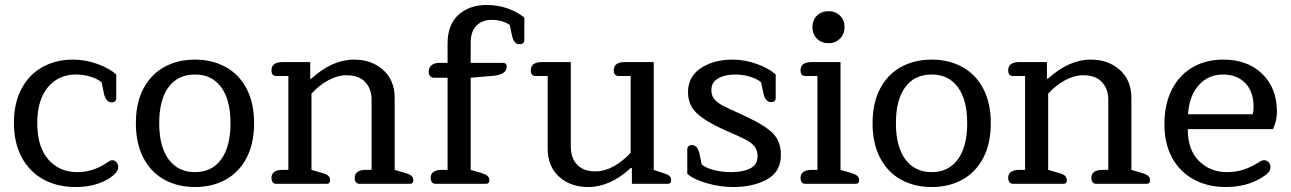

<svg xmlns="http://www.w3.org/2000/svg" viewBox="-20 -740 5196 773"><path d="M36 -245Q36 -325 66.5 -382.5Q97 -440 151 -470Q205 -500 274 -500Q325 -500 373.5 -482Q422 -464 448 -440V-344Q448 -337 443.5 -332.5Q439 -328 430 -328Q407 -328 399 -361L389 -409Q372 -423 343.5 -431.5Q315 -440 285 -440Q216 -440 173 -389Q130 -338 130 -244Q130 -149 174.5 -98Q219 -47 291 -47Q354 -47 409 -84Q412 -86 419 -90.5Q426 -95 431 -95Q442 -95 449 -87Q456 -79 456 -66Q456 -46 420 -22Q364 13 285 13Q210 13 154 -18Q98 -49 67 -107.5Q36 -166 36 -245Z M527 -244Q527 -325 557 -382.5Q587 -440 641 -470Q695 -500 765 -500Q835 -500 889 -470Q943 -440 973 -382.5Q1003 -325 1003 -244Q1003 -163 973 -105Q943 -47 889 -17Q835 13 765 13Q695 13 641 -17Q587 -47 557 -105Q527 -163 527 -244ZM908 -244Q908 -338 870.5 -389Q833 -440 765 -440Q696 -440 658.5 -389Q621 -338 621 -244Q621 -150 659 -98.5Q697 -47 765 -47Q833 -47 870.5 -98.5Q908 -150 908 -244Z M1092 0Q1083 0 1078 -6.5Q1073 -13 1073 -24Q1073 -40 1084.5 -48Q1096 -56 1116 -56H1141V-434H1092Q1073 -434 1073 -457Q1073 -474 1084.5 -482Q1096 -490 1116 -490H1229V-423H1233Q1317 -500 1405 -500Q1476 -500 1522.5 -458.5Q1569 -417 1569 -346V-56L1614 -43Q1630 -38 1637 -31.5Q1644 -25 1644 -14Q1644 0 1631 0H1427Q1418 0 1413 -6.5Q1408 -13 1408 -24Q1408 -40 1419.5 -48Q1431 -56 1451 -56H1476V-338Q1476 -383 1450 -410Q1424 -437 1376 -437Q1339 -437 1302 -417Q1265 -397 1234 -363V-56L1279 -43Q1295 -39 1302 -32Q1309 -25 1309 -14Q1309 0 1296 0Z M1733 0Q1724 0 1719 -6.5Q1714 -13 1714 -24Q1714 -40 1725.5 -48Q1737 -56 1757 -56H1782V-427H1726Q1717 -427 1711.5 -434Q1706 -441 1706 -452Q1706 -468 1717.5 -477.5Q1729 -487 1749 -487H1782V-565Q1782 -641 1826 -680.5Q1870 -720 1940 -720Q1985 -720 2025 -705.5Q2065 -691 2091 -669V-577Q2091 -571 2086 -566.5Q2081 -562 2072 -562Q2060 -562 2053 -570Q2046 -578 2042 -594L2032 -640Q2001 -660 1959 -660Q1921 -660 1898 -636.5Q1875 -613 1875 -569V-487H2005Q2020 -487 2020 -471Q2020 -441 1968 -435L1875 -427V-56L1920 -43Q1936 -38 1943 -31.5Q1950 -25 1950 -14Q1950 0 1937 0Z M2185 -142V-434H2136Q2117 -434 2117 -457Q2117 -474 2128.5 -482Q2140 -490 2160 -490H2278V-150Q2278 -104 2303.5 -77Q2329 -50 2377 -50Q2414 -50 2451 -70.5Q2488 -91 2519 -125V-434H2471Q2451 -434 2451 -457Q2451 -474 2462.5 -482Q2474 -490 2494 -490H2612V-56L2651 -43Q2668 -38 2675 -31.5Q2682 -25 2682 -14Q2682 0 2669 0H2524V-64H2520Q2436 13 2348 13Q2277 13 2231 -28.5Q2185 -70 2185 -142Z M2747 -40V-139Q2747 -146 2751.5 -151Q2756 -156 2765 -156Q2788 -156 2796 -122L2805 -78Q2823 -63 2856 -55Q2889 -47 2923 -47Q2971 -47 3000.5 -62Q3030 -77 3030 -111Q3030 -135 3017.5 -150.5Q3005 -166 2981 -178.5Q2957 -191 2896 -217Q2819 -252 2784.5 -285Q2750 -318 2750 -369Q2750 -432 2802 -466Q2854 -500 2929 -500Q2980 -500 3028.5 -482Q3077 -464 3103 -440V-345Q3103 -338 3098.5 -333.5Q3094 -329 3085 -329Q3062 -329 3054 -362L3044 -409Q3027 -423 2998.5 -431.5Q2970 -440 2940 -440Q2899 -440 2871.5 -424.5Q2844 -409 2844 -377Q2844 -356 2855.5 -341.5Q2867 -327 2889.5 -315Q2912 -303 2962 -281L2983 -271Q3059 -236 3091.5 -203.5Q3124 -171 3124 -116Q3124 -49 3068.5 -18Q3013 13 2931 13Q2880 13 2827 -2Q2774 -17 2747 -40Z M3251 -631Q3251 -660 3269.5 -677.5Q3288 -695 3316 -695Q3343 -695 3361.5 -677.5Q3380 -660 3380 -631Q3380 -602 3361.5 -584Q3343 -566 3316 -566Q3288 -566 3269.5 -584Q3251 -602 3251 -631ZM3222 0Q3213 0 3208 -6.5Q3203 -13 3203 -24Q3203 -40 3214.5 -48Q3226 -56 3246 -56H3271V-434H3222Q3203 -434 3203 -457Q3203 -474 3214.5 -482Q3226 -490 3246 -490H3364V-56L3409 -43Q3425 -38 3432 -31.5Q3439 -25 3439 -14Q3439 0 3426 0Z M3493 -244Q3493 -325 3523 -382.5Q3553 -440 3607 -470Q3661 -500 3731 -500Q3801 -500 3855 -470Q3909 -440 3939 -382.5Q3969 -325 3969 -244Q3969 -163 3939 -105Q3909 -47 3855 -17Q3801 13 3731 13Q3661 13 3607 -17Q3553 -47 3523 -105Q3493 -163 3493 -244ZM3874 -244Q3874 -338 3836.5 -389Q3799 -440 3731 -440Q3662 -440 3624.5 -389Q3587 -338 3587 -244Q3587 -150 3625 -98.5Q3663 -47 3731 -47Q3799 -47 3836.5 -98.5Q3874 -150 3874 -244Z M4058 0Q4049 0 4044 -6.5Q4039 -13 4039 -24Q4039 -40 4050.5 -48Q4062 -56 4082 -56H4107V-434H4058Q4039 -434 4039 -457Q4039 -474 4050.5 -482Q4062 -490 4082 -490H4195V-423H4199Q4283 -500 4371 -500Q4442 -500 4488.5 -458.5Q4535 -417 4535 -346V-56L4580 -43Q4596 -38 4603 -31.5Q4610 -25 4610 -14Q4610 0 4597 0H4393Q4384 0 4379 -6.5Q4374 -13 4374 -24Q4374 -40 4385.5 -48Q4397 -56 4417 -56H4442V-338Q4442 -383 4416 -410Q4390 -437 4342 -437Q4305 -437 4268 -417Q4231 -397 4200 -363V-56L4245 -43Q4261 -39 4268 -32Q4275 -25 4275 -14Q4275 0 4262 0Z M4668 -240Q4668 -320 4697.5 -378.5Q4727 -437 4780.5 -468.5Q4834 -500 4905 -500Q5003 -500 5062 -442.5Q5121 -385 5121 -290Q5121 -254 5105 -220H4762Q4762 -136 4807.5 -91.5Q4853 -47 4919 -47Q4955 -47 4985 -56.5Q5015 -66 5045 -85Q5060 -95 5069 -95Q5080 -95 5087.5 -87Q5095 -79 5095 -67Q5095 -55 5086.5 -45.5Q5078 -36 5060 -25Q4999 13 4915 13Q4843 13 4787 -17Q4731 -47 4699.5 -104Q4668 -161 4668 -240ZM5023 -280Q5027 -291 5027 -309Q5027 -371 4993.5 -405.5Q4960 -440 4904 -440Q4845 -440 4806.5 -397.5Q4768 -355 4763 -280Z"/></svg>

Font: Maitree Medium
Style: Regular
Weight: 500
Designer: CadsonDemak Team
Foundry: CadsonDemak
Version: Version 1.010